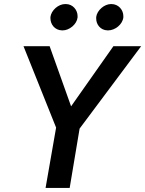

<svg xmlns="http://www.w3.org/2000/svg" viewBox="-20 -928 717 948"><path d="M229 -844C229 -842 229 -840 229 -838C229 -808 250 -779 286 -778C287 -778 288 -778 289 -778C305 -778 321 -784 337 -797C352 -810 361 -825 363 -842C363 -845 363 -847 363 -849C363 -878 340 -908 305 -908C304 -908 303 -908 302 -908C268 -908 233 -877 229 -844ZM455 -844C455 -841 455 -839 455 -836C455 -808 475 -779 511 -778C512 -778 513 -778 514 -778C548 -778 585 -807 589 -842C589 -845 589 -847 589 -849C589 -878 566 -908 530 -908C529 -908 528 -908 528 -908C495 -908 459 -877 455 -844ZM540 -700 331 -403 225 -700H96L257 -298L205 0H324L373 -293L677 -700Z"/></svg>

Font: Jost Medium
Style: Italic
Weight: 500
Italic angle: -5°
Version: Version 3.710